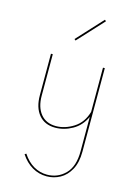

<svg xmlns="http://www.w3.org/2000/svg" viewBox="-141 -753 796 1116"><g transform="rotate(15 257.0 -194.5)"><path d="M213 -517 205 -524 347 -678 355 -671ZM419 -406V97Q419 162 395.5 205Q372 248 334.5 268.5Q297 289 254 289Q207 289 167 265.5Q127 242 98 198L107 192Q136 236 173.5 257.5Q211 279 254 279Q318 279 363 234Q408 189 408 97V-110Q382 -53 332 -25Q282 3 229 3Q166 3 130.5 -39.5Q95 -82 95 -157V-406H106V-157Q106 -87 139 -47Q172 -7 231 -7Q285 -7 337 -40Q389 -73 408 -140V-406Z"/></g></svg>

Font: Ysabeau Infant Hairline
Style: Regular
Weight: 100
Designer: Christian Thalmann (Catharsis Fonts)
Version: Version 0.003